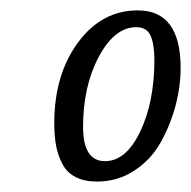

<svg xmlns="http://www.w3.org/2000/svg" viewBox="-20 -722 366 368"><path d="M244.1 -702.1Q326.2 -702.1 326.2 -591.8Q326.2 -555.7 316.2 -518.6Q306.2 -481.4 287.6 -448.5Q269 -415.5 237.1 -394.8Q205.1 -374 166 -374Q141.6 -374 125 -382.6Q108.4 -391.1 99.9 -407.2Q91.3 -423.3 87.6 -442.1Q84 -460.9 84 -485.8Q84 -578.6 129.4 -640.4Q174.8 -702.1 244.1 -702.1ZM139.2 -479Q139.2 -413.1 181.2 -413.1Q221.7 -413.1 248.8 -470Q275.9 -526.9 275.9 -606.9Q275.9 -637.2 268.6 -653.6Q261.2 -669.9 241.2 -669.9Q199.7 -669.9 169.4 -613.3Q139.2 -556.6 139.2 -479Z"/></svg>

Font: Lobster Two
Style: Italic
Weight: 400
Designer: Pablo Impallari
Foundry: Pablo Impallari. www.impallari.com
Version: Version 1.006